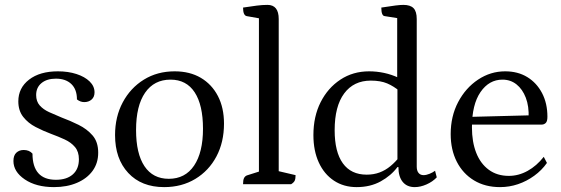

<svg xmlns="http://www.w3.org/2000/svg" viewBox="-20 -754 2298 786"><path d="M201 12Q128 12 81.5 -19.5Q35 -51 35 -95Q35 -118 47 -129Q59 -140 77 -140Q100 -140 113 -125Q113 -72 137 -45Q161 -18 209 -18Q253 -18 278 -40Q303 -62 303 -102Q303 -133 287 -152Q271 -171 245 -183Q219 -195 189 -206Q157 -218 126 -234Q95 -250 75 -275.5Q55 -301 55 -339Q55 -394 99 -428Q143 -462 217 -462Q259 -462 293 -451Q327 -440 347 -420.5Q367 -401 367 -376Q367 -357 355 -346.5Q343 -336 325 -336Q309 -336 295 -347Q295 -388 272 -410Q249 -432 209 -432Q172 -432 150 -414Q128 -396 128 -365Q128 -339 142.5 -322.5Q157 -306 181 -295Q205 -284 232 -273Q267 -260 301.5 -243Q336 -226 359 -199.5Q382 -173 382 -129Q382 -86 359 -54.5Q336 -23 295 -5.5Q254 12 201 12Z M652 12Q559 12 505 -46Q451 -104 451 -201Q451 -276 482.5 -335Q514 -394 569 -428Q624 -462 695 -462Q757 -462 802 -435.5Q847 -409 872 -361Q897 -313 897 -248Q897 -172 866 -113.5Q835 -55 779.5 -21.5Q724 12 652 12ZM671 -22Q738 -22 774.5 -76Q811 -130 811 -227Q811 -324 777 -376Q743 -428 678 -428Q611 -428 574 -374.5Q537 -321 537 -222Q537 -125 571.5 -73.5Q606 -22 671 -22Z M975 0Q975 -17 979 -25Q983 -33 991 -36L1051 -55L1040 -41V-692L1052 -677L990 -688Q975 -691 975 -723Q1008 -728 1031 -731Q1054 -734 1075 -734Q1121 -734 1121 -676V-43L1109 -56L1190 -37Q1190 -22 1186.5 -14.5Q1183 -7 1172 0Z M1440 12Q1387 12 1347 -14.5Q1307 -41 1285 -89Q1263 -137 1263 -201Q1263 -277 1292.5 -335.5Q1322 -394 1373.5 -428Q1425 -462 1491 -462Q1522 -462 1552.5 -455.5Q1583 -449 1613 -435L1606 -420V-693L1618 -678L1555 -688Q1541 -689 1541 -723Q1579 -729 1599 -731.5Q1619 -734 1631 -734Q1660 -734 1673 -720.5Q1686 -707 1686 -676V-72Q1686 -55 1693.5 -46Q1701 -37 1714 -37Q1725 -37 1738.5 -42.5Q1752 -48 1761 -55L1768 -28Q1751 -10 1726 1Q1701 12 1678 12Q1646 12 1628.5 -9.5Q1611 -31 1611 -70H1607Q1581 -35 1538.5 -11.5Q1496 12 1440 12ZM1481 -39Q1510 -39 1534 -48Q1558 -57 1578.5 -74Q1599 -91 1617 -114L1607 -94V-404L1617 -380Q1592 -401 1565 -412.5Q1538 -424 1498 -424Q1428 -424 1389 -371.5Q1350 -319 1350 -221Q1350 -132 1383.5 -85.5Q1417 -39 1481 -39Z M2027 12Q1966 12 1920.5 -15.5Q1875 -43 1850 -92Q1825 -141 1825 -205Q1825 -278 1855.5 -336Q1886 -394 1937 -428Q1988 -462 2048 -462Q2100 -462 2138.5 -438.5Q2177 -415 2199 -373Q2221 -331 2221 -276Q2221 -257 2214 -250.5Q2207 -244 2198 -244H1883V-275L2155 -282L2144 -271Q2146 -319 2132.5 -354Q2119 -389 2094.5 -408.5Q2070 -428 2037 -428Q1982 -428 1947 -377Q1912 -326 1912 -233Q1912 -173 1929.5 -128.5Q1947 -84 1981 -59Q2015 -34 2063 -34Q2103 -34 2140 -54.5Q2177 -75 2206 -112L2219 -87Q2198 -57 2167 -34.5Q2136 -12 2100.5 0Q2065 12 2027 12Z"/></svg>

Font: Pitagon Serif
Style: Regular
Weight: 400
Designer: Travis Tran
Foundry: Pitagon
Version: Version 1.000;gftools[0.9.26]